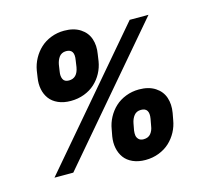

<svg xmlns="http://www.w3.org/2000/svg" viewBox="-113 -889 1116 1050"><g transform="rotate(-15 445.5 -364.0)"><path d="M441.8 -136.4 448.9 -174.7Q454.5 -209.5 471.2 -240.6Q487.9 -271.7 513.1 -295.3Q538.4 -318.9 573.7 -332.7Q609 -346.6 649.1 -346.6Q703.8 -346.6 740.1 -323Q776.3 -299.4 789.2 -260.8Q802.2 -222.3 794 -174.7L786.9 -136.4Q781.2 -101.6 764.6 -70.5Q747.9 -39.4 722.5 -15.8Q697.1 7.8 661.4 21.7Q625.7 35.5 585.2 35.5Q544.7 35.5 513.8 21.7Q483 7.8 465.7 -16Q448.5 -39.8 442.3 -70.7Q436.1 -101.6 441.8 -136.4ZM130.7 -552.6 136.4 -590.9Q142.4 -626.1 159.4 -657.3Q176.5 -688.6 201.7 -712Q226.9 -735.4 261.9 -749.1Q296.9 -762.8 336.6 -762.8Q391.3 -762.8 427.6 -739.2Q463.8 -715.6 476.7 -677Q489.7 -638.5 481.5 -590.9L475.9 -552.6Q470.2 -517.4 453.5 -486.5Q436.8 -455.6 411.4 -432.4Q386 -409.1 350.5 -395.6Q315 -382.1 274.1 -382.1Q233.3 -382.1 202.8 -395.8Q172.2 -409.4 154.8 -432.9Q137.4 -456.3 131.2 -487Q125 -517.8 130.7 -552.6ZM78.1 0 698.9 -727.3H805.4L184.7 0ZM572.4 -174.7 565.3 -136.4Q563.2 -120.7 565 -108.5Q566.8 -96.2 576.3 -86.5Q585.9 -76.7 603.7 -76.7Q630.7 -76.7 644.7 -94.1Q658.7 -111.5 661.9 -136.4L669 -174.7Q679.7 -235.8 630.7 -235.8Q605.1 -235.8 591.1 -218Q577.1 -200.3 572.4 -174.7ZM261.4 -590.9 255.7 -552.6Q251.4 -527.7 259.6 -510.3Q267.8 -492.9 292.6 -492.9Q340.6 -492.9 350.9 -552.6L356.5 -590.9Q367.2 -652 318.2 -652Q304.7 -652 294.2 -646.5Q283.7 -641 277.3 -631.4Q271 -621.8 267.2 -612Q263.5 -602.3 261.4 -590.9Z"/></g></svg>

Font: Karasuma Gothic
Style: Italic
Weight: 900
Italic angle: -9.39999°
Designer: Rasmus Andersson / Ryoko Nishizuka
Foundry: Genbu
Version: Version 1.00